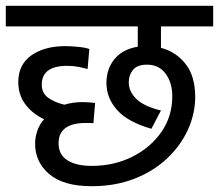

<svg xmlns="http://www.w3.org/2000/svg" viewBox="-20 -642 755 662"><path d="M296 -70Q373 -70 436 -101.5Q499 -133 536.5 -187Q574 -241 574 -310Q574 -357 551 -388Q528 -419 487 -419Q453 -419 438.5 -401Q424 -383 424 -358Q424 -326 450.5 -300.5Q477 -275 535 -261L502 -198Q421 -221 384 -262.5Q347 -304 347 -356Q347 -404 374.5 -438Q402 -472 455 -481V-551H0V-622H715V-551H535V-477Q586 -464 619.5 -422Q653 -380 653 -308Q653 -250 628 -195Q603 -140 556.5 -96Q510 -52 444 -26Q378 0 296 0Q199 0 150 -41.5Q101 -83 101 -147Q101 -168 108.5 -190.5Q116 -213 132 -231Q90 -251 66.5 -283.5Q43 -316 43 -359Q43 -419 88 -451Q133 -483 206 -483Q223 -483 249 -480.5Q275 -478 288 -473L282 -404Q268 -408 250.5 -411.5Q233 -415 212 -415Q124 -415 124 -350Q124 -321 146 -305Q168 -289 202 -281Q231 -290 266 -290Q277 -290 289 -289Q301 -288 308 -287L302 -217Q296 -218 288.5 -218Q281 -218 276 -218Q182 -218 182 -148Q182 -108 213 -89Q244 -70 296 -70Z"/></svg>

Font: Noto Sans Living
Style: Regular
Weight: 400
Designer: Monotype Design Team
Foundry: Monotype Imaging Inc.
Version: Version 2.013; ttfautohint (v1.8.4.7-5d5b)